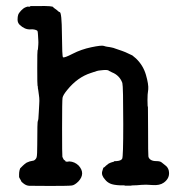

<svg xmlns="http://www.w3.org/2000/svg" viewBox="-20 -591 587 634"><path d="M202 -57 209 -58Q227 -57 240 -44Q263 -18 239 8Q227 20 217.5 21.5Q208 23 147 23Q86 23 76.5 22.5Q67 22 58.5 15.5Q50 9 50 7.5Q50 6 46.5 0.5Q43 -5 43 -7Q43 -9 43 -15.5Q43 -22 44.5 -28.5Q46 -35 46.5 -35Q47 -35 49.5 -38Q52 -41 55.5 -44Q59 -47 60.5 -48.5Q62 -50 64.5 -51.5Q67 -53 68 -54L78 -58L92 -61Q99 -65 101 -72Q103 -79 103 -113Q103 -191 105 -192Q107 -193 108 -219Q109 -245 109.5 -246.5Q110 -248 110 -258Q110 -268 108.5 -277Q107 -286 106.5 -292Q106 -298 105.5 -298Q105 -298 105 -302.5Q105 -307 104 -308Q103 -309 103 -366.5Q103 -424 104 -424.5Q105 -425 105.5 -431Q106 -437 106.5 -444Q107 -451 106.5 -458Q106 -465 105.5 -475Q105 -485 104 -488Q103 -491 95.5 -493Q88 -495 80 -494Q62 -493 45 -509Q38 -516 38 -526Q38 -536 40 -542Q42 -548 49.5 -556Q57 -564 64.5 -567Q72 -570 72 -569H79L80 -570V-571Q80 -571 106 -571Q156 -572 156 -567Q156 -566 162 -562Q168 -558 171.5 -554.5Q175 -551 177 -551Q184 -551 184.5 -477.5Q185 -404 188 -402Q192 -399 220 -413.5Q248 -428 281.5 -435Q315 -442 322.5 -439.5Q330 -437 335 -436.5Q340 -436 342 -435.5Q344 -435 349.5 -434Q355 -433 361 -430.5Q367 -428 383 -423Q388 -422 417 -408L429 -398Q453 -375 462 -343.5Q471 -312 469.5 -296Q468 -280 467.5 -278.5Q467 -277 467 -260.5Q467 -244 467.5 -241.5Q468 -239 468.5 -237Q469 -235 469 -158Q469 -81 470 -74.5Q471 -68 477.5 -63.5Q484 -59 496.5 -59Q509 -59 514 -54.5Q519 -50 526.5 -44.5Q534 -39 537 -29Q543 -4 521 12Q507 22 483.5 20Q460 18 446 19.5Q432 21 423.5 21Q415 21 412 22H395H391L392 21Q392 21 377 21Q354 20 343.5 15Q333 10 327 2Q314 -12 317.5 -25Q321 -38 322.5 -38Q324 -38 326.5 -40.5Q329 -43 330 -44Q331 -45 334 -47L339 -51Q347 -55 352 -56Q357 -57 356.5 -58Q356 -59 364 -59Q380 -60 383.5 -67Q387 -74 387 -180Q387 -306 384 -317Q375 -342 350 -352Q341 -356 340 -357Q337 -361 320 -359.5Q303 -358 299.5 -356.5Q296 -355 280 -350Q236 -336 202 -294Q188 -277 186.5 -268Q185 -259 185 -168Q185 -77 186 -73Q190 -63 193 -62Q196 -61 196 -59Q196 -57 202 -57Z"/></svg>

Font: TT2020 Style E
Style: Regular
Weight: 400
Version: Version 00.2